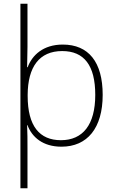

<svg xmlns="http://www.w3.org/2000/svg" viewBox="-20 -780 630 1034"><path d="M533 -269C533 -446 457 -540 318 -540C213 -540 153 -483 129 -418H126C127 -448 128 -498 128 -527V-760H90V234H128V15C128 -23 128 -67 126 -106H128C152 -42 210 10 311 10C450 10 533 -90 533 -269ZM493 -269C493 -108 426 -25 308 -25C193 -25 129 -101 129 -263V-270C130 -419 191 -505 315 -505C433 -505 493 -428 493 -269Z"/></svg>

Font: Noto Sans Lao ExtraLight
Style: Regular
Weight: 200
Designer: Monotype Design Team
Foundry: Monotype Imaging Inc.
Version: Version 2.003